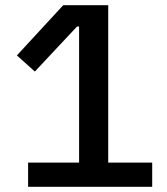

<svg xmlns="http://www.w3.org/2000/svg" viewBox="-20 -718 640 738"><path d="M565 0V-93H396V-698H223L45 -505L114 -443L276 -616H284V-93H88V0Z"/></svg>

Font: IBM Plex Mono Medm
Style: Regular
Weight: 500
Monospace: yes
Designer: Mike Abbink, Paul van der Laan, Pieter van Rosmalen
Foundry: Bold Monday
Version: Version 2.004